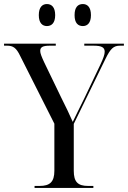

<svg xmlns="http://www.w3.org/2000/svg" viewBox="-24 -930 633 950"><path d="M386 -801C408 -801 426 -816 426 -855C426 -895 408 -910 386 -910C362 -910 345 -895 345 -855C345 -816 362 -801 386 -801ZM208 -801C231 -801 249 -816 249 -855C249 -895 231 -910 208 -910C186 -910 168 -895 168 -855C168 -816 186 -801 208 -801ZM147 0H438V-10H412C361 -10 341 -30 341 -85V-317L498 -639C523 -690 538 -704 570 -704H589V-714H393V-704H438C478 -704 494 -696 494 -674C494 -660 487 -641 473 -611L392 -441C370 -398 349 -353 336 -327C321 -361 302 -402 278 -449L194 -623C182 -649 175 -666 175 -678C175 -697 188 -704 223 -704H252V-714H-4V-704H11C41 -704 57 -693 76 -653L245 -318V-85C245 -30 223 -10 172 -10H147Z"/></svg>

Font: Noto Serif Display SemiCondensed
Style: Regular
Weight: 400
Width: 4
Designer: Monotype Design Team
Foundry: Monotype Imaging Inc.
Version: Version 2.009